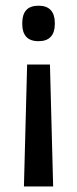

<svg xmlns="http://www.w3.org/2000/svg" viewBox="-20 -520 277 690"><path d="M159.5 -288 171 150H66L77.5 -288ZM118.5 -499.5Q148 -499.5 162.5 -483.5Q177 -467.5 177 -438V-433Q177 -404 162.5 -388Q148 -372 118.5 -372Q88.5 -372 74.2 -388Q60 -404 60 -433V-438Q60 -467.5 74.2 -483.5Q88.5 -499.5 118.5 -499.5Z"/></svg>

Font: Anek Gujarati Medium
Style: Regular
Weight: 500
Designer: Mrunmayee Ghaisas (Gujarati), Yesha Goshar (Latin)
Foundry: Ek Type
Version: Version 1.003